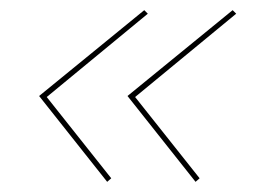

<svg xmlns="http://www.w3.org/2000/svg" viewBox="-20 -400 514 378"><path d="M72 -209 199 -49 191 -42 57 -211 264 -380 271 -373ZM246 -209 373 -49 365 -42 231 -211 438 -380 445 -373Z"/></svg>

Font: Ysabeau Hairline
Style: Italic
Weight: 100
Italic angle: -12°
Designer: Christian Thalmann (Catharsis Fonts)
Version: Version 0.003